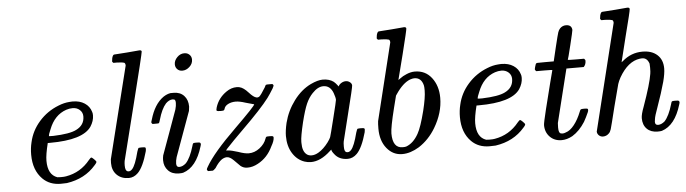

<svg xmlns="http://www.w3.org/2000/svg" viewBox="-45 -877 3830 1072"><g transform="rotate(-5 1869.5 -341.5)"><path d="M205 -223Q189 -159 189 -125Q189 -46 242 -28Q246 -27 261 -27Q282 -27 291 -29Q373 -43 426 -109Q436 -121 440 -121Q444 -121 454 -111Q464 -101 466 -97Q469 -92 455 -77Q394 -6 292 9Q283 10 258 10Q196 10 157 -29Q107 -79 107 -166Q107 -203 115 -235Q129 -299 174 -350Q219 -401 283 -426Q315 -439 345 -441Q346 -441 352 -441.5Q358 -442 361 -442H364Q403 -442 430.5 -424Q458 -406 467 -375Q470 -368 470 -355Q470 -324 450 -293Q402 -223 218 -223ZM416 -354Q416 -376 400 -390.5Q384 -405 360 -405Q342 -405 324 -399Q257 -376 227 -298Q215 -271 215 -261Q215 -260 240 -260Q332 -263 369 -282Q416 -305 416 -354Z M618 -683Q619 -683 690 -688L760 -694Q772 -694 772 -686Q772 -676 700 -389L624 -86Q622 -74 622 -61Q622 -30 636 -27Q649 -23 661 -36Q680 -56 699 -131Q705 -151 709 -152Q712 -153 721 -153H726Q743 -153 745 -151Q750 -147 746 -129Q722 -43 691 -12Q668 11 639 11Q598 11 572.5 -14Q547 -39 547 -81Q547 -96 548 -102L676 -616Q676 -628 670 -632Q659 -636 630 -637H609Q603 -643 602.5 -645Q602 -647 605 -664Q610 -683 618 -683Z M950 -599Q950 -620 967.5 -638Q985 -656 1008 -656Q1025 -656 1036.5 -645Q1048 -634 1048 -617Q1048 -594 1029.5 -577Q1011 -560 989 -560Q972 -560 961 -571Q950 -582 950 -599ZM930 -441Q966 -441 987.5 -418Q1009 -395 1009 -357Q1007 -338 1006 -333Q1005 -330 960.5 -207.5Q916 -85 915 -82Q909 -62 909 -46Q909 -26 925 -26Q944 -26 963 -43Q989 -71 1008 -136Q1011 -148 1013.5 -150.5Q1016 -153 1027 -153H1033Q1050 -153 1052 -151Q1056 -147 1056 -143Q1056 -139 1053 -130Q1019 -16 944 8Q936 10 920 10Q882 10 860 -13Q838 -36 838 -71Q838 -84 841 -98Q842 -101 886.5 -223.5Q931 -346 931 -347Q937 -368 937 -384Q937 -396 933.5 -400.5Q930 -405 919 -405Q900 -404 882 -386Q857 -358 840 -298Q836 -282 832 -279Q831 -278 813 -278H797Q791 -284 791 -287Q791 -291 795 -302Q819 -387 871 -424Q892 -438 912 -441Z M1083 11Q1077 5 1077 2Q1077 -3 1084 -14Q1126 -88 1256 -215Q1372 -329 1372 -338L1325 -351Q1292 -362 1270 -362Q1246 -362 1227.5 -352.5Q1209 -343 1205 -327Q1203 -321 1201 -320Q1198 -317 1183 -317Q1164 -317 1160 -321Q1158 -325 1162 -339Q1178 -391 1225 -423Q1252 -442 1283 -442Q1291 -442 1299 -440Q1321 -435 1347 -406Q1372 -378 1388 -375Q1397 -373 1405 -379Q1415 -388 1439 -427Q1445 -441 1448 -441Q1450 -442 1456 -442H1467H1483Q1489 -436 1489 -434Q1489 -430 1482 -417Q1463 -386 1449 -367Q1406 -310 1296 -202Q1237 -144 1201 -105L1193 -95L1204 -94Q1222 -93 1260 -81Q1296 -68 1318 -68Q1351 -68 1379.5 -90Q1408 -112 1418 -141Q1421 -150 1424 -151.5Q1427 -153 1442 -153Q1452 -153 1455.5 -152.5Q1459 -152 1461.5 -150Q1464 -148 1464 -144Q1464 -125 1447 -96Q1418 -34 1363 -5Q1334 11 1305 11Q1293 11 1284 8Q1273 4 1265.5 -2.5Q1258 -9 1231 -37Q1211 -57 1194 -57Q1181 -57 1166 -48Q1146 -34 1126 -2Q1114 10 1110 11H1099Z M1893 -422Q1905 -422 1915.5 -414Q1926 -406 1926 -395Q1926 -384 1890.5 -243.5Q1855 -103 1852 -88Q1850 -80 1850 -58Q1850 -29 1863 -27Q1876 -23 1888 -36Q1907 -56 1926 -131Q1932 -151 1936 -152Q1939 -153 1948 -153H1953Q1970 -153 1972 -151Q1975 -148 1975 -144Q1975 -143 1973 -129Q1949 -43 1918 -12Q1895 11 1866 11Q1818 11 1793 -22Q1779 -39 1779 -48H1778Q1777 -47 1774 -44.5Q1771 -42 1769 -40Q1714 11 1660 11Q1642 11 1624 5Q1583 -9 1558 -49Q1533 -89 1533 -146Q1533 -176 1543 -219Q1560 -286 1601.5 -341.5Q1643 -397 1697 -423Q1737 -442 1765 -442Q1802 -442 1826 -424Q1835 -417 1851 -396Q1854 -406 1866.5 -414Q1879 -422 1893 -422ZM1820 -361Q1804 -405 1765 -405Q1734 -405 1703 -372Q1681 -349 1666.5 -316Q1652 -283 1635 -215Q1616 -135 1616 -108V-100Q1616 -53 1639 -35Q1650 -26 1667 -26Q1686 -26 1706 -38Q1735 -55 1762 -91Q1775 -109 1778.5 -118.5Q1782 -128 1804 -217Q1829 -317 1829 -323Q1829 -336 1820 -361Z M2101 -683Q2102 -683 2173 -688L2243 -694Q2255 -694 2255 -685Q2255 -676 2222 -544Q2186 -405 2186 -403L2199 -412Q2211 -422 2235 -432Q2259 -442 2281 -442Q2340 -442 2375 -396.5Q2410 -351 2410 -284Q2410 -200 2361 -118Q2324 -56 2267 -19Q2218 11 2172 11Q2120 11 2085.5 -31.5Q2051 -74 2051 -142Q2051 -168 2053 -184L2159 -616Q2159 -628 2153 -632Q2142 -636 2113 -637H2092Q2086 -643 2085.5 -645Q2085 -647 2088 -664Q2093 -683 2101 -683ZM2121 -109Q2121 -27 2177 -27Q2190 -27 2197 -29Q2238 -44 2266 -94Q2286 -129 2309 -220Q2327 -293 2327 -332Q2327 -354 2325 -361Q2314 -405 2275 -405Q2266 -405 2251 -400Q2210 -384 2171 -326L2165 -317L2148 -250Q2121 -142 2121 -109Z M2608 -223Q2592 -159 2592 -125Q2592 -46 2645 -28Q2649 -27 2664 -27Q2685 -27 2694 -29Q2776 -43 2829 -109Q2839 -121 2843 -121Q2847 -121 2857 -111Q2867 -101 2869 -97Q2872 -92 2858 -77Q2797 -6 2695 9Q2686 10 2661 10Q2599 10 2560 -29Q2510 -79 2510 -166Q2510 -203 2518 -235Q2532 -299 2577 -350Q2622 -401 2686 -426Q2718 -439 2748 -441Q2749 -441 2755 -441.5Q2761 -442 2764 -442H2767Q2806 -442 2833.5 -424Q2861 -406 2870 -375Q2873 -368 2873 -355Q2873 -324 2853 -293Q2805 -223 2621 -223ZM2819 -354Q2819 -376 2803 -390.5Q2787 -405 2763 -405Q2745 -405 2727 -399Q2660 -376 2630 -298Q2618 -271 2618 -261Q2618 -260 2643 -260Q2735 -263 2772 -282Q2819 -305 2819 -354Z M2957 -385Q2950 -392 2950 -395Q2950 -399 2953.5 -411.5Q2957 -424 2958 -425Q2960 -430 2966.5 -430.5Q2973 -431 3012 -431H3059L3078 -511Q3094 -577 3098.5 -590.5Q3103 -604 3111 -612Q3125 -626 3144 -626Q3176 -626 3178 -597Q3178 -591 3159 -513Q3140 -435 3138 -433Q3138 -431 3183 -431H3229Q3236 -424 3236 -420Q3236 -398 3223 -385H3126L3052 -86Q3051 -80 3051 -61Q3051 -29 3064 -27Q3076 -23 3092 -30Q3116 -37 3139 -66Q3162 -95 3179 -138Q3183 -149 3186.5 -151Q3190 -153 3205 -153Q3222 -153 3224 -151Q3230 -146 3223 -130Q3212 -105 3198 -80Q3167 -31 3126 -6Q3095 11 3065 11Q3025 11 2999.5 -15Q2974 -41 2974 -81Q2974 -93 2992.5 -168.5Q3011 -244 3029 -314L3047 -383Q3047 -385 3002 -385Z M3353 -683Q3354 -683 3425 -688L3495 -694Q3507 -694 3507 -685Q3507 -674 3472 -539Q3436 -395 3436 -393L3444 -399Q3493 -442 3557 -442Q3609 -442 3639.5 -414.5Q3670 -387 3670 -338Q3670 -310 3658 -264Q3642 -205 3613 -124Q3596 -78 3594 -61Q3592 -49 3592 -45Q3592 -27 3609 -27Q3627 -27 3646 -43Q3672 -71 3691 -136Q3694 -148 3696.5 -150.5Q3699 -153 3710 -153H3716Q3733 -153 3735 -151Q3739 -147 3739 -143Q3739 -139 3736 -130Q3702 -16 3627 8Q3619 10 3603 10Q3565 10 3543 -12Q3521 -34 3521 -72Q3521 -93 3537 -135Q3582 -261 3590 -315Q3592 -324 3592 -349Q3592 -367 3591 -372Q3580 -405 3552 -405Q3544 -405 3539 -404Q3472 -395 3423 -310Q3412 -290 3407 -274Q3402 -258 3375 -152Q3348 -42 3343 -26Q3338 -10 3330 -3Q3316 11 3297 11Q3284 11 3274.5 2.5Q3265 -6 3264 -19L3411 -616Q3411 -628 3405 -632Q3394 -636 3365 -637H3344Q3338 -643 3337.5 -645Q3337 -647 3340 -664Q3345 -683 3353 -683Z"/></g></svg>

Font: MathJax_Main
Style: Italic
Weight: 400
Version: Version 1.1